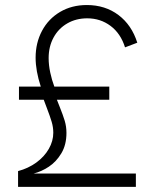

<svg xmlns="http://www.w3.org/2000/svg" viewBox="-20 -724 594 744"><path d="M186.5 -209.5Q186.5 -231 180.2 -252Q174 -273 161.5 -305.5Q151 -333.5 149.5 -337.5H53.5V-388.5H138Q118 -449.5 118 -500.5Q118 -558 142.8 -604.5Q167.5 -651 212.8 -677.8Q258 -704.5 316.5 -704.5Q387.5 -704.5 439 -665.8Q490.5 -627 512 -558.5L464.5 -540.5Q447.5 -594.5 408.2 -623.8Q369 -653 318 -653Q274.5 -653 240.5 -633.2Q206.5 -613.5 187.5 -578.5Q168.5 -543.5 168.5 -499Q168.5 -471.5 174.8 -442.5Q181 -413.5 190.5 -388.5H403.5V-337.5H200.5L211.5 -309.5Q224 -278.5 230.8 -256Q237.5 -233.5 237.5 -209Q237.5 -163 217.8 -130Q198 -97 169.2 -78Q140.5 -59 110 -51.5H506.5V0H50V-61Q89.5 -71.5 120.8 -94.2Q152 -117 169.2 -147.2Q186.5 -177.5 186.5 -209.5Z"/></svg>

Font: HK Grotesk Light
Style: Regular
Weight: 300
Designer: Alfredo Marco Pradil
Foundry: Hanken Design Co.
Version: Version 3.001